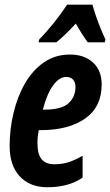

<svg xmlns="http://www.w3.org/2000/svg" viewBox="-20 -786 468 816"><path d="M182.1 9.8Q106.9 9.8 64 -36.4Q21 -82.5 21 -165Q21 -237.3 37.6 -306.6Q54.2 -376 86.4 -431.9Q118.7 -487.8 166.7 -521Q214.8 -554.2 277.8 -554.2Q337.9 -554.2 375 -520.5Q412.1 -486.8 412.1 -426.8Q412.1 -331.5 341.8 -282.2Q271.5 -232.9 152.8 -232.9H145Q139.2 -206.1 139.2 -178.2Q139.2 -129.9 157.2 -108.9Q175.3 -87.9 210.9 -87.9Q242.7 -87.9 269 -95.9Q295.4 -104 331.1 -124V-30.8Q295.4 -7.8 258.5 1Q221.7 9.8 182.1 9.8ZM162.1 -319.8H165Q241.7 -319.8 271.2 -347.2Q300.8 -374.5 300.8 -416Q300.8 -435.5 290.8 -447.3Q280.8 -459 261.2 -459Q231.4 -459 205.1 -422.1Q178.7 -385.3 162.1 -319.8ZM144 -606 146 -617.2Q179.2 -651.9 209.5 -689.7Q239.7 -727.5 265.1 -766.1H373Q377.9 -747.1 387.2 -719.7Q396.5 -692.4 407.7 -665Q418.9 -637.7 428.2 -618.2L425.3 -606H353Q329.1 -638.2 302.2 -686Q255.4 -634.8 219.2 -606Z"/></svg>

Font: Open Sans Condensed
Style: Bold Italic
Weight: 700
Width: 3
Italic angle: -12°
Designer: Monotype Design Team
Foundry: Monotype Imaging Inc.
Version: Version 3.003; ttfautohint (v1.8.4)